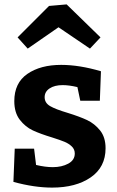

<svg xmlns="http://www.w3.org/2000/svg" viewBox="-20 -841 533 873"><path d="M287 -328Q342 -311 376 -295Q410 -279 435 -248Q460 -217 460 -167Q460 -81 392.5 -34.5Q325 12 217 12Q136 12 41 -14L47 -165H135L144 -91Q186 -81 220 -81Q261 -81 290.5 -97Q320 -113 320 -143Q320 -162 306.5 -175Q293 -188 274 -196Q255 -204 217 -216Q164 -232 129.5 -248Q95 -264 70 -296.5Q45 -329 45 -381Q45 -464 104.5 -505Q164 -546 258 -546Q341 -546 439 -517L434 -383H345L332 -445Q294 -454 265 -454Q228 -454 205.5 -439Q183 -424 183 -399Q183 -373 208 -358.5Q233 -344 287 -328ZM283 -821 437 -671 389 -620 246 -717 106 -620 60 -671 203 -814Z"/></svg>

Font: Bitter Pro
Style: Bold
Weight: 700
Designer: Sol Matas, and Bitter project Authors
Foundry: Sol Matas
Version: Version 1.010